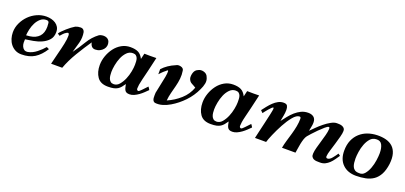

<svg xmlns="http://www.w3.org/2000/svg" viewBox="-3 -654 2256 1069"><g transform="rotate(20 1125.0 -120.0)"><path d="M238 -175Q238 -146 222.5 -128.5Q207 -111 184 -100.5Q161 -90 135 -85.5Q109 -81 88 -78Q87 -69 87.5 -57.5Q88 -46 92.5 -36Q97 -26 105 -20.5Q113 -15 127 -17Q153 -22 177 -41Q201 -60 217 -79L232 -72Q206 -31 174.5 -11.5Q143 8 97 8Q76 8 60 -0.5Q44 -9 33 -23Q22 -37 16.5 -55Q11 -73 11 -92Q11 -121 23.5 -147.5Q36 -174 56 -194Q76 -214 102.5 -226Q129 -238 158 -238Q173 -238 187 -234.5Q201 -231 212.5 -223.5Q224 -216 231 -204Q238 -192 238 -175ZM108 -103Q143 -108 162 -128.5Q181 -149 181 -186Q181 -197 179.5 -208.5Q178 -220 164 -220Q144 -220 129.5 -207.5Q115 -195 105.5 -176.5Q96 -158 91.5 -137.5Q87 -117 86 -101Z M249 -171Q253 -178 262.5 -187.5Q272 -197 283 -207Q294 -217 305.5 -225.5Q317 -234 327 -240Q341 -246 358 -246Q375 -246 381 -228Q387 -196 378.5 -164Q370 -132 361 -103Q387 -138 409.5 -176Q432 -214 467 -240Q474 -244 483.5 -245.5Q493 -247 502 -245.5Q511 -244 518.5 -238.5Q526 -233 529 -224Q533 -212 531 -200.5Q529 -189 521 -179.5Q513 -170 501 -164Q489 -158 474 -158Q449 -158 443 -189Q414 -147 384 -97Q354 -47 337 0H271Q277 -27 286.5 -63Q296 -99 302.5 -130Q309 -161 308.5 -180Q308 -199 295 -192Q281 -184 275.5 -177Q270 -170 262 -162Z M835 -49Q826 -40 815 -29.5Q804 -19 791.5 -10Q779 -1 765.5 5Q752 11 739 11Q727 11 720.5 7.5Q714 4 710.5 -2.5Q707 -9 705 -17.5Q703 -26 701 -36Q693 -24 685.5 -15Q678 -6 668.5 0Q659 6 645.5 9Q632 12 611 12Q567 12 547.5 -16Q528 -44 528 -86Q528 -113 537.5 -140Q547 -167 563.5 -189Q580 -211 603.5 -224.5Q627 -238 656 -238Q685 -238 702.5 -229Q720 -220 732 -196L740 -230Q758 -230 775.5 -229.5Q793 -229 811 -230Q800 -181 792 -148Q784 -115 778.5 -93Q773 -71 771 -57.5Q769 -44 769 -35Q769 -25 778 -23Q785 -24 797.5 -38Q810 -52 824 -66Q827 -62 830 -57.5Q833 -53 835 -49ZM602 -72Q602 -63 603 -52.5Q604 -42 607.5 -33Q611 -24 618 -18Q625 -12 637 -12Q656 -12 670 -28.5Q684 -45 693.5 -67.5Q703 -90 707.5 -114Q712 -138 712 -154Q712 -163 711.5 -173.5Q711 -184 708 -192Q705 -200 698.5 -205.5Q692 -211 680 -211Q659 -211 644 -195.5Q629 -180 620 -158.5Q611 -137 606.5 -113Q602 -89 602 -72Z M1051 -246Q1066 -255 1085 -249.5Q1104 -244 1110 -227Q1119 -209 1115 -189.5Q1111 -170 1102 -152Q1082 -108 1049 -73.5Q1016 -39 977 -16Q957 -4 934 3Q911 10 888 7Q880 4 877 -2Q874 -8 873 -15.5Q872 -23 872.5 -31.5Q873 -40 873 -47Q877 -69 883.5 -97.5Q890 -126 894 -148.5Q898 -171 897.5 -182Q897 -193 887 -182Q873 -171 867 -164.5Q861 -158 852 -149V-179Q881 -211 927 -230Q938 -237 954.5 -233Q971 -229 973 -215Q977 -191 974.5 -167.5Q972 -144 966 -121Q960 -98 954 -74.5Q948 -51 946 -28Q988 -46 1022 -76.5Q1056 -107 1071 -149Q1065 -153 1058.5 -156.5Q1052 -160 1045.5 -163.5Q1039 -167 1034 -173Q1029 -179 1026 -190Q1024 -207 1030 -223.5Q1036 -240 1051 -246Z M1444 -49Q1435 -40 1424 -29.5Q1413 -19 1400.5 -10Q1388 -1 1374.5 5Q1361 11 1348 11Q1336 11 1329.5 7.5Q1323 4 1319.5 -2.5Q1316 -9 1314 -17.5Q1312 -26 1310 -36Q1302 -24 1294.5 -15Q1287 -6 1277.5 0Q1268 6 1254.5 9Q1241 12 1220 12Q1176 12 1156.5 -16Q1137 -44 1137 -86Q1137 -113 1146.5 -140Q1156 -167 1172.5 -189Q1189 -211 1212.5 -224.5Q1236 -238 1265 -238Q1294 -238 1311.5 -229Q1329 -220 1341 -196L1349 -230Q1367 -230 1384.5 -229.5Q1402 -229 1420 -230Q1409 -181 1401 -148Q1393 -115 1387.5 -93Q1382 -71 1380 -57.5Q1378 -44 1378 -35Q1378 -25 1387 -23Q1394 -24 1406.5 -38Q1419 -52 1433 -66Q1436 -62 1439 -57.5Q1442 -53 1444 -49ZM1211 -72Q1211 -63 1212 -52.5Q1213 -42 1216.5 -33Q1220 -24 1227 -18Q1234 -12 1246 -12Q1265 -12 1279 -28.5Q1293 -45 1302.5 -67.5Q1312 -90 1316.5 -114Q1321 -138 1321 -154Q1321 -163 1320.5 -173.5Q1320 -184 1317 -192Q1314 -200 1307.5 -205.5Q1301 -211 1289 -211Q1268 -211 1253 -195.5Q1238 -180 1229 -158.5Q1220 -137 1215.5 -113Q1211 -89 1211 -72Z M1958 -68Q1949 -55 1940 -42Q1931 -29 1920 -18.5Q1909 -8 1896 -1.5Q1883 5 1866 5Q1856 5 1846 4.5Q1836 4 1828.5 0.5Q1821 -3 1816.5 -10Q1812 -17 1813 -30Q1814 -45 1819.5 -65.5Q1825 -86 1831.5 -107.5Q1838 -129 1843.5 -150Q1849 -171 1850 -187Q1850 -191 1849.5 -194.5Q1849 -198 1844 -198Q1838 -198 1823.5 -185.5Q1809 -173 1793.5 -157.5Q1778 -142 1764.5 -127Q1751 -112 1747 -107Q1740 -98 1735.5 -84Q1731 -70 1728 -55Q1725 -40 1723 -25.5Q1721 -11 1719 0H1639Q1643 -22 1650 -45.5Q1657 -69 1664 -93Q1671 -117 1675.5 -141Q1680 -165 1680 -187Q1680 -190 1678.5 -193.5Q1677 -197 1672 -197Q1654 -197 1633.5 -172Q1613 -147 1595 -113.5Q1577 -80 1563 -47.5Q1549 -15 1545 0H1479Q1481 -9 1487.5 -37.5Q1494 -66 1501.5 -97.5Q1509 -129 1514.5 -155Q1520 -181 1520 -186Q1520 -194 1518 -194Q1514 -194 1507.5 -187.5Q1501 -181 1493.5 -172.5Q1486 -164 1480 -156Q1474 -148 1471 -144L1458 -157Q1467 -169 1478.5 -183.5Q1490 -198 1503 -210.5Q1516 -223 1531 -231Q1546 -239 1563 -239Q1580 -239 1585 -229.5Q1590 -220 1590 -206Q1590 -188 1586.5 -171Q1583 -154 1580 -137Q1592 -153 1605.5 -170Q1619 -187 1635 -201Q1651 -215 1669.5 -224Q1688 -233 1711 -233Q1731 -233 1743.5 -223Q1756 -213 1756 -191Q1756 -178 1753 -165.5Q1750 -153 1748 -140Q1758 -150 1774 -166Q1790 -182 1808.5 -197Q1827 -212 1846 -222.5Q1865 -233 1880 -233Q1887 -233 1895.5 -232.5Q1904 -232 1911.5 -229Q1919 -226 1924 -220.5Q1929 -215 1929 -205Q1929 -191 1923 -169Q1917 -147 1910 -123Q1903 -99 1896 -77Q1889 -55 1888 -40Q1888 -30 1897 -30Q1910 -30 1923.5 -46.5Q1937 -63 1946 -77Z M2113 -247Q2143 -248 2167 -241.5Q2191 -235 2207 -220Q2223 -205 2230 -180.5Q2237 -156 2233 -120Q2228 -82 2215 -57.5Q2202 -33 2182 -19Q2162 -5 2135.5 0.5Q2109 6 2079 6Q2029 6 1999.5 -23Q1970 -52 1970 -103Q1970 -139 1981.5 -165.5Q1993 -192 2013 -210Q2033 -228 2058.5 -237Q2084 -246 2113 -247ZM2044 -84Q2044 -71 2045.5 -58.5Q2047 -46 2051.5 -36Q2056 -26 2065 -20Q2074 -14 2090 -14Q2110 -12 2123.5 -28Q2137 -44 2145.5 -67Q2154 -90 2157.5 -115Q2161 -140 2161 -157Q2161 -188 2151 -207Q2141 -226 2116 -224Q2095 -223 2081.5 -207.5Q2068 -192 2059.5 -170Q2051 -148 2047.5 -124Q2044 -100 2044 -84Z"/></g></svg>

Font: Lucien Schoenschriftv CAT
Style: Regular
Weight: 400
Designer: Lucian Bernhard 1928
Foundry: CAT-Fonts Peter Wiegel
Version: Version 1.000